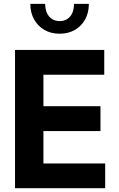

<svg xmlns="http://www.w3.org/2000/svg" viewBox="-20 -997 632 1017"><path d="M59.6 0V-732.4H532.2V-601.1H210V-434.6H512.2V-302.7H210V-131.3H537.1V0ZM450.7 -976.6Q450.7 -930.2 431.2 -894.5Q411.6 -858.9 376.7 -838.6Q341.8 -818.4 295.9 -818.4Q250 -818.4 215.1 -838.6Q180.2 -858.9 160.4 -894.5Q140.6 -930.2 140.6 -976.6H219.2Q219.2 -934.6 240.2 -909.9Q261.2 -885.3 295.9 -885.3Q331.1 -885.3 351.6 -909.9Q372.1 -934.6 372.1 -976.6Z"/></svg>

Font: Kumbh Sans
Style: Bold
Weight: 700
Version: Version 1.005